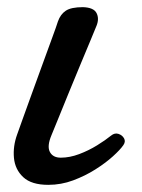

<svg xmlns="http://www.w3.org/2000/svg" viewBox="-20 -505 398 537"><path d="M115 12Q68 12 45 -9.5Q22 -31 19 -63.5Q16 -96 28 -129Q32 -140 43 -171Q54 -202 69 -243Q84 -284 99 -325.5Q114 -367 126 -399.5Q138 -432 142 -445Q149 -465 164 -475Q179 -485 212 -485Q242 -484 250 -468.5Q258 -453 250 -433Q246 -423 233.5 -393Q221 -363 204.5 -323.5Q188 -284 171.5 -243.5Q155 -203 142 -171Q129 -139 124 -127Q111 -96 119.5 -80Q128 -64 150 -64Q175 -64 201.5 -74Q228 -84 251.5 -98.5Q275 -113 291 -126Q301 -134 311.5 -130.5Q322 -127 327 -118Q332 -109 325 -99Q316 -86 295.5 -67.5Q275 -49 246.5 -31Q218 -13 184.5 -0.5Q151 12 115 12Z"/></svg>

Font: Zen Old Mincho Medium
Style: Regular
Weight: 500
Designer: Yoshimichi Ohira
Foundry: Positype
Version: Version 1.500